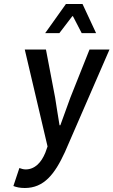

<svg xmlns="http://www.w3.org/2000/svg" viewBox="-20 -739 568 961"><path d="M77 102 47 192C62 198 80 202 104 202C200 202 254 133 305 22L528 -491H428L332 -250C316 -206 298 -157 282 -112H278C270 -158 263 -207 256 -250L210 -491H104L218 -6L207 25C187 74 155 109 108 109C97 109 85 105 77 102ZM206 -573H277L342 -658H345L389 -573H461L393 -719H310Z"/></svg>

Font: Falling Sky
Style: CondObl
Weight: 400
Designer: Paul D. Hunt
Foundry: Adobe Systems Incorporated
Version: Version 1.02